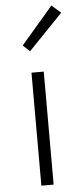

<svg xmlns="http://www.w3.org/2000/svg" viewBox="-58 -873 380 904"><g transform="rotate(-5 132.0 -420.5)"><path d="M100 -534H158V0H100ZM70 -665 221 -841 264 -803 102 -635Z"/></g></svg>

Font: Merged Yaku Han JP Light
Style: Regular
Weight: 300
Designer: Ryoko NISHIZUKA 西塚涼子 (kana, bopomofo & ideographs); Paul D. Hunt (Latin, Greek & Cyrillic); Sandoll Communications 산돌커뮤니
Foundry: Adobe
Version: Version 2.004